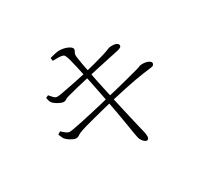

<svg xmlns="http://www.w3.org/2000/svg" viewBox="-156 -970 1312 1232"><g transform="rotate(-30 500.0 -354.0)"><path d="M335 -731Q352 -736 373.5 -740.5Q395 -745 405 -745Q422 -745 438 -741.5Q454 -738 467 -732Q480 -726 487.5 -719Q495 -712 495 -705Q495 -697 491 -691Q487 -685 484 -676.5Q481 -668 483 -652Q487 -621 492 -595.5Q497 -570 506 -524Q518 -460 533 -391.5Q548 -323 562 -259Q576 -195 588 -145Q600 -95 606 -68Q613 -39 617.5 -21Q622 -3 622 14Q622 21 618.5 29Q615 37 605 37Q598 37 589.5 30Q581 23 574.5 13Q568 3 565 -7Q563 -15 559 -37Q555 -59 550.5 -88Q546 -117 541 -145Q537 -173 529.5 -213Q522 -253 513.5 -298Q505 -343 496.5 -386Q488 -429 481 -464Q474 -499 469 -518Q462 -550 454 -587Q446 -624 438 -654Q430 -684 423 -695Q418 -704 402 -706.5Q386 -709 368.5 -708.5Q351 -708 338 -708ZM182 -523 201 -532Q212 -519 223.5 -506.5Q235 -494 251 -494Q260 -494 285 -498.5Q310 -503 343.5 -509.5Q377 -516 413 -523.5Q449 -531 479 -538Q518 -548 559 -558.5Q600 -569 636 -580Q667 -590 679.5 -595.5Q692 -601 699 -602Q709 -603 720 -602.5Q731 -602 740 -599.5Q749 -597 755 -592Q761 -587 761 -579Q761 -569 750.5 -564Q740 -559 726 -556Q696 -550 651 -540Q606 -530 561.5 -520.5Q517 -511 488 -504Q439 -493 393 -482Q347 -471 312 -461Q292 -455 286 -449.5Q280 -444 268 -444Q260 -444 245.5 -450Q231 -456 217.5 -465Q204 -474 198 -481Q191 -489 188 -498.5Q185 -508 182 -523ZM132 -280 152 -293Q170 -276 182.5 -267.5Q195 -259 205 -259Q215 -259 242.5 -264Q270 -269 307.5 -277Q345 -285 386 -294.5Q427 -304 464 -312.5Q501 -321 526 -328Q553 -334 590 -343Q627 -352 664.5 -361.5Q702 -371 731 -379Q760 -387 772 -390Q794 -396 800 -399Q806 -402 813 -403Q833 -405 849.5 -401.5Q866 -398 876 -391Q886 -384 886 -375Q886 -368 881 -362.5Q876 -357 861 -355Q829 -351 799.5 -347Q770 -343 735 -336.5Q700 -330 652 -320Q604 -310 535 -294Q499 -286 453 -274Q407 -262 362.5 -250.5Q318 -239 287 -229Q258 -220 246 -211Q234 -202 219 -202Q212 -202 199.5 -207.5Q187 -213 174 -221.5Q161 -230 152 -240Q147 -246 142.5 -256Q138 -266 132 -280Z"/></g></svg>

Font: Early Summer Mincho VF
Style: Regular
Weight: 250
Designer: GuiWonder
Version: Version 1.002